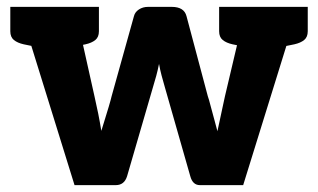

<svg xmlns="http://www.w3.org/2000/svg" viewBox="-20 -539 926 559"><path d="M197 0 36 -519H160Q196 -519 203 -492L255 -259Q261 -233 266 -208Q271 -183 275 -158Q277 -165 283.5 -185.5Q290 -206 296.5 -228Q303 -250 305 -259L370 -492Q373 -504 384.5 -511.5Q396 -519 411 -519H480Q516 -519 523 -492L585 -259Q588 -251 593.5 -229.5Q599 -208 605 -187Q611 -166 613 -157Q615 -166 619.5 -187Q624 -208 628.5 -229Q633 -250 635 -259L690 -492Q693 -504 704.5 -511.5Q716 -519 731 -519H849L688 0H562Q541 0 534 -26L460 -285Q455 -302 450.5 -319Q446 -336 443 -353Q439 -333 435 -318.5Q431 -304 425 -284L350 -26Q342 0 317 0ZM141 -481V-519H215V-481ZM679 -481V-519H753V-481ZM107 -519 93 -401 49 -410Q31 -414 20.5 -422.5Q10 -431 10 -448V-519ZM268 -519V-448Q268 -431 257.5 -422.5Q247 -414 229 -410L185 -401L171 -519ZM715 -519 701 -401 657 -410Q639 -414 628.5 -422.5Q618 -431 618 -448V-519ZM876 -519V-448Q876 -431 865.5 -422.5Q855 -414 837 -410L793 -401L779 -519Z"/></svg>

Font: Aleo Black
Style: Regular
Weight: 900
Designer: Alessio Laiso
Foundry: Alessio Laiso
Version: Version 2.001;gftools[0.9.29]